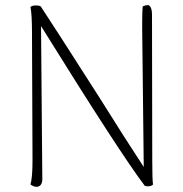

<svg xmlns="http://www.w3.org/2000/svg" viewBox="-20 -715 711 744"><path d="M98 0Q106 -27 106 -94L104 -586Q104 -660 98 -688Q105 -694 119 -694Q132 -694 138 -690Q189 -613 364 -339Q471 -168 537 -68L531 -602V-633Q531 -668 533 -690Q545 -696 556 -695Q569 -687 569 -660L570 -93Q570 -19 573 0Q567 7 552 7Q547 7 541 5Q448 -117 139 -614L144 -20Q144 -7 138 1Q132 9 121 9Q112 9 98 0Z"/></svg>

Font: Arima Madurai ExtraLight
Style: Regular
Weight: 275
Designer: Joana Correia and Natanael Gama
Foundry: NDISCOVER
Version: Version 1.019